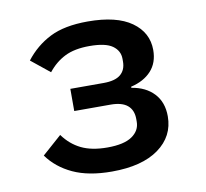

<svg xmlns="http://www.w3.org/2000/svg" viewBox="-65 -599 731 682"><g transform="rotate(-10 300.0 -258.0)"><path d="M286 12Q202 12 146 -14Q90 -40 57 -86L127 -148Q153 -112 190.5 -93.5Q228 -75 285 -75Q345 -75 374 -95Q403 -115 403 -147V-157Q403 -189 383 -206Q363 -223 322 -223H191V-303H311Q353 -303 372.5 -319.5Q392 -336 392 -366V-376Q392 -405 367 -423Q342 -441 284 -441Q230 -441 195 -423.5Q160 -406 134 -373L67 -427Q104 -475 156.5 -501.5Q209 -528 293 -528Q397 -528 451 -489.5Q505 -451 505 -388Q505 -342 478.5 -313Q452 -284 405 -273V-269Q456 -261 485.5 -229.5Q515 -198 515 -147Q515 -75 455 -31.5Q395 12 286 12Z"/></g></svg>

Font: IBM Plex Mono Medium
Style: Regular
Weight: 500
Monospace: yes
Designer: Mike Abbink, Paul van der Laan, Pieter van Rosmalen
Foundry: Bold Monday
Version: Version 2.3